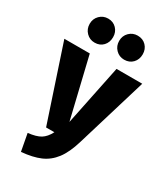

<svg xmlns="http://www.w3.org/2000/svg" viewBox="-247 -1028 993 1144"><g transform="rotate(30 249.0 -456.0)"><path d="M371 -211Q346 -127 310 -80Q274 -33 223 -11Q172 11 94 18L72 -100Q128 -106 157.5 -124Q187 -142 208 -183H151L-19 -695H156L255 -281L340 -695H517ZM228 -848Q228 -812 206 -788.5Q184 -765 148 -765Q114 -765 90.5 -789Q67 -813 67 -848Q67 -883 90.5 -906.5Q114 -930 148 -930Q183 -930 205.5 -906.5Q228 -883 228 -848ZM432 -848Q432 -812 409.5 -788.5Q387 -765 351 -765Q317 -765 293.5 -789Q270 -813 270 -848Q270 -883 293.5 -906.5Q317 -930 351 -930Q387 -930 409.5 -906.5Q432 -883 432 -848Z"/></g></svg>

Font: Fira Sans Compressed ExtraBold
Style: Regular
Weight: 800
Width: 1
Designer: bBox Type GmbH & Carrois Corporate GbR & Edenspiekermann AG
Foundry: bBox Type GmbH & Carrois Corporate GbR & Edenspiekermann AG
Version: Version 4.301